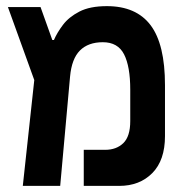

<svg xmlns="http://www.w3.org/2000/svg" viewBox="-20 -609 626 629"><path d="M54.7 0 92.3 -346.7 5.9 -585.9H112.8L151.4 -478H156.7Q167 -502 186.3 -527.6Q205.6 -553.2 240 -571Q274.4 -588.9 330.1 -588.9Q426.3 -588.9 473.4 -526.4Q520.5 -463.9 520.5 -330.1V-163.1Q520.5 -84 479 -42Q437.5 0 370.6 0H254.4V-118.2H324.7Q361.3 -118.2 384 -140.1Q406.7 -162.1 406.7 -212.4V-315.4Q406.7 -391.1 386.5 -430.9Q366.2 -470.7 316.9 -470.7Q269 -470.7 241.9 -443.6Q214.8 -416.5 209.5 -357.9L177.2 0Z"/></svg>

Font: CaskaydiaCove NF SemiBold
Style: Regular
Weight: 600
Designer: Aaron Bell
Foundry: Saja Typeworks
Version: Version 2111.001; VTT 6.35;Nerd Fonts 3.2.1